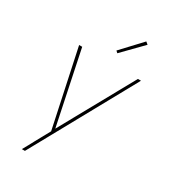

<svg xmlns="http://www.w3.org/2000/svg" viewBox="-228 -860 1055 1188"><g transform="rotate(30 300.0 -266.0)"><path d="M124 215Q136 194 147.5 173Q159 152 170 131L226 29L109 -520H131L240 2L529 -520H551L146 215ZM339 -594 326 -606 458 -747 475 -733Z"/></g></svg>

Font: Iosevka Aile Thin Oblique
Style: Regular
Weight: 100
Italic angle: -9°
Designer: Belleve Invis
Foundry: Belleve Invis
Version: Version 31.1.0; ttfautohint (v1.8.4)